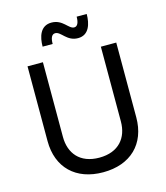

<svg xmlns="http://www.w3.org/2000/svg" viewBox="-138 -1066 1020 1181"><g transform="rotate(-15 372.5 -476.0)"><path d="M436 -827C506 -827 525 -895 525 -957H461C461 -920 451 -897 430 -897C394 -897 374 -962 301 -962C230 -962 211 -895 211 -833H275C275 -869 284 -893 307 -893C344 -893 364 -827 436 -827ZM372 10C547 10 655 -95 655 -264V-740H557V-264C557 -161 497 -83 372 -83C248 -83 188 -161 188 -264V-740H90V-264C90 -95 198 10 372 10Z"/></g></svg>

Font: Be Vietnam Pro
Style: Regular
Weight: 400
Designer: Lam Bao, Tony Le, Vietanh Nguyen
Foundry: Yellow Type Foundry
Version: Version 1.002